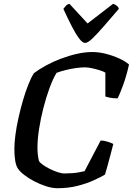

<svg xmlns="http://www.w3.org/2000/svg" viewBox="-20 -995 702 1015"><path d="M284 0Q256 0 223.5 -10.5Q191 -21 160.5 -37Q130 -53 107 -71Q84 -89 74 -105Q65 -119 60.5 -144.5Q56 -170 56 -209Q56 -240 61.5 -282Q67 -324 77.5 -371Q88 -418 101 -463Q114 -508 129 -546Q144 -584 159 -608Q187 -629 223.5 -649Q260 -669 302.5 -685Q345 -701 387.5 -710.5Q430 -720 468 -720Q503 -720 540 -710.5Q577 -701 610 -686Q643 -671 662 -654Q649 -595 631.5 -547Q614 -499 602 -475Q579 -475 561.5 -478.5Q544 -482 537 -485V-611Q528 -617 507.5 -623.5Q487 -630 465.5 -634.5Q444 -639 429 -639Q407 -639 380 -635Q353 -631 326.5 -624.5Q300 -618 279 -610Q260 -579 242 -530Q224 -481 209.5 -424.5Q195 -368 186.5 -313Q178 -258 178 -214Q178 -196 180 -177.5Q182 -159 186 -144Q191 -135 207 -123.5Q223 -112 243.5 -102Q264 -92 284.5 -85Q305 -78 320 -78Q340 -78 361 -79.5Q382 -81 399.5 -84.5Q417 -88 427 -90L512 -252Q531 -252 550.5 -245.5Q570 -239 579 -234Q574 -214 566 -184Q558 -154 550 -124Q542 -94 535 -72Q513 -59 476 -42Q439 -25 390 -12.5Q341 0 284 0ZM430 -768Q416 -768 398 -792Q380 -816 359 -857Q338 -898 315 -948Q322 -957 328.5 -964.5Q335 -972 347 -975L443 -871L578 -975Q592 -970 599.5 -963Q607 -956 608 -948Q565 -898 529.5 -857Q494 -816 469 -792Q444 -768 430 -768Z"/></svg>

Font: Texturina Medium 12pt SemiBold
Style: Italic
Weight: 600
Italic angle: -11°
Version: Version 1.002